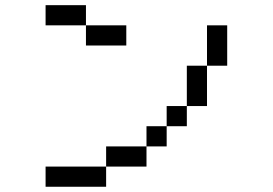

<svg xmlns="http://www.w3.org/2000/svg" viewBox="-20 -712 1040 732"><path d="M769.2 -461.5V-615.4H846.2V-461.5ZM692.3 -307.7V-461.5H769.2V-307.7ZM615.4 -230.8V-307.7H692.3V-230.8ZM538.5 -153.8V-230.8H615.4V-153.8ZM384.6 -76.9V-153.8H538.5V-76.9ZM153.8 -76.9H384.6V0H153.8ZM307.7 -615.4H461.5V-538.5H307.7ZM153.8 -692.3H307.7V-615.4H153.8Z"/></svg>

Font: Mintsoda - Lime Green 13x16
Style: Regular
Weight: 400
Designer: Mintsoda-15
Version: Version 1.0